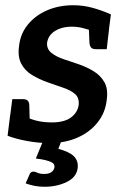

<svg xmlns="http://www.w3.org/2000/svg" viewBox="-20 -539 472 734"><path d="M168 8Q127 8 83.5 0Q40 -8 9 -20L19 -100L73 -98Q83 -88 112.5 -79.5Q142 -71 178 -71Q226 -71 251.5 -90Q277 -109 281 -139Q283 -166 266.5 -180Q250 -194 222 -203.5Q194 -213 163 -224Q129 -236 102 -252.5Q75 -269 61 -296Q47 -323 53 -364Q58 -410 86.5 -445Q115 -480 160 -499.5Q205 -519 260 -519Q297 -519 332.5 -509.5Q368 -500 404 -484L396 -423L336 -420Q318 -426 297.5 -431.5Q277 -437 254 -437Q229 -437 208.5 -429.5Q188 -422 175.5 -408.5Q163 -395 160 -376Q158 -352 176.5 -337Q195 -322 224 -312.5Q253 -303 279 -294Q311 -283 337.5 -267Q364 -251 379 -225Q394 -199 388 -157Q383 -109 353.5 -71.5Q324 -34 276.5 -13Q229 8 168 8ZM319 -448 397 -429 388 -351H346Q333 -351 328 -357.5Q323 -364 322 -375ZM94 -64 17 -82 27 -160H68Q81 -160 86.5 -153.5Q92 -147 92 -136ZM150 175Q130 175 112 171.5Q94 168 78 162L93 128Q97 117 108 117Q114 117 123.5 121.5Q133 126 149 126Q167 126 176.5 119Q186 112 188 102Q190 89 180 83Q170 77 153 73Q136 69 117 67L147 -6H217L203 30Q245 41 262.5 58.5Q280 76 277 103Q273 138 235.5 156.5Q198 175 150 175Z"/></svg>

Font: Aleo SemiBold
Style: Italic
Weight: 600
Italic angle: -7°
Designer: Alessio Laiso
Foundry: Alessio Laiso
Version: Version 2.001;gftools[0.9.29]